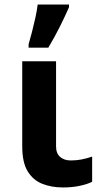

<svg xmlns="http://www.w3.org/2000/svg" viewBox="-20 -816 447 846"><path d="M227 -546V-171Q227 -140 245 -124.5Q263 -109 292 -109Q317 -109 340 -113.5Q363 -118 386 -126V-15Q364 -4 330.5 3Q297 10 258 10Q207 10 166.5 -6Q126 -22 102 -61Q78 -100 78 -171V-546ZM106 -606V-621Q113 -644 121 -675.5Q129 -707 136 -738.5Q143 -770 146 -796H284V-784Q267 -745 244 -699Q221 -653 193 -606Z"/></svg>

Font: BC Sans
Style: Bold
Weight: 700
Designer: Monotype Design Team
Province of B.C.
Foundry: Monotype Imaging Inc.
Version: Version 2.000;GOOG;noto-source:20170915:90ef993387c0